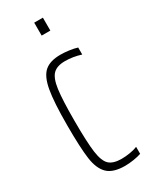

<svg xmlns="http://www.w3.org/2000/svg" viewBox="-183 -731 627 785"><g transform="rotate(-30 130.5 -338.5)"><path d="M37 -254Q37 -363 47 -418.5Q57 -474 82.5 -496Q108 -518 157 -518Q176 -518 198 -515Q220 -512 235 -507V-474Q197 -486 160 -486Q122 -486 103.5 -467.5Q85 -449 78.5 -401.5Q72 -354 72 -256Q72 -154 78.5 -106.5Q85 -59 103.5 -41.5Q122 -24 162 -24Q181 -24 202 -27.5Q223 -31 237 -37V-4Q223 1 201 4.5Q179 8 160 8Q104 8 78 -17Q52 -42 44.5 -94.5Q37 -147 37 -254ZM130 -624V-685H171V-624Z"/></g></svg>

Font: Saira Ultra Condensed Thin
Style: Regular
Weight: 100
Width: 1
Designer: Hector Gatti with collaboration of the Omnibus-Type team
Foundry: Omnibus-Type
Version: Version 1.001; ttfautohint (v1.8)